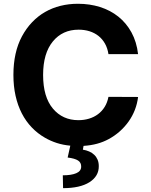

<svg xmlns="http://www.w3.org/2000/svg" viewBox="-20 -757 792 1008"><path d="M50.4 -363.6Q50.4 -482.6 95.2 -566.1Q117.9 -608.3 148.6 -640.4Q179.3 -672.6 216.8 -694.1Q254.3 -715.6 297.8 -726.4Q341.3 -737.2 389.2 -737.2Q451 -737.2 505.1 -720.2Q559.3 -703.1 601.2 -669.7Q643.1 -636.4 670.3 -586.8Q697.4 -537.3 704.9 -472.7H549.4Q544.7 -503.9 531.2 -527.9Q517.8 -551.8 497.2 -568.2Q476.6 -584.5 450.1 -592.9Q423.7 -601.2 392.8 -601.2Q308.2 -601.2 257.5 -539.4Q206.3 -477.3 206.3 -363.6Q206.3 -247.9 257.8 -186.8Q308.9 -126.1 391.7 -126.1Q421.5 -126.1 447.6 -134.1Q473.7 -142 494.5 -157.5Q515.3 -172.9 529.5 -195.8Q543.7 -218.8 549.4 -248.6L704.9 -247.9Q700.6 -212.4 687.9 -179.7Q675.1 -147 655 -118.8Q634.9 -90.6 608.5 -67.1Q582 -43.7 550.4 -26.6Q522.4 -11.4 489.9 -2.5Q457.4 6.4 418.7 8.9L415.1 28.8Q433.2 31.6 448.5 38.4Q463.8 45.1 475 55.9Q486.2 66.8 492.4 81.5Q498.6 96.2 498.6 115.1Q499.3 168 449.6 199.6Q400.2 230.8 311.1 230.8L309.7 163.4Q354.4 163.4 380 152.5Q405.5 141.7 406.2 119Q407 96.6 389.7 85.6Q372.5 74.6 335.2 70L349.1 7.8Q311.4 4.3 278.6 -6.2Q245.7 -16.7 215.6 -34.1Q177.2 -56.1 146.7 -88.1Q116.1 -120 94.6 -161.6Q73.2 -203.1 61.8 -253.7Q50.4 -304.3 50.4 -363.6Z"/></svg>

Font: Inter P
Style: Bold
Weight: 700
Designer: Rasmus Andersson
Foundry: rsms
Version: Version 3.018;git-588b23468